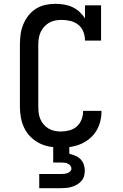

<svg xmlns="http://www.w3.org/2000/svg" viewBox="-20 -763 640 1003"><path d="M297 8Q268 8 239.5 3Q211 -2 185.5 -15Q160 -28 139.5 -48.5Q119 -69 106.5 -95Q94 -121 89 -149.5Q84 -178 84 -206V-529Q84 -556 87.5 -582.5Q91 -609 101 -634Q111 -659 127.5 -680.5Q144 -702 166.5 -716.5Q189 -731 215.5 -737Q242 -743 269 -743Q291 -743 313.5 -739.5Q336 -736 357 -726.5Q378 -717 395 -701.5Q412 -686 424 -667V-735H508V-551H424Q424 -575 415.5 -597Q407 -619 389 -633.5Q371 -648 348 -653.5Q325 -659 302 -659Q285 -659 268.5 -656Q252 -653 237 -644.5Q222 -636 210.5 -623Q199 -610 192 -594.5Q185 -579 182.5 -562.5Q180 -546 180 -529V-206Q180 -190 182 -173.5Q184 -157 190.5 -141.5Q197 -126 208 -113Q219 -100 233.5 -91.5Q248 -83 264.5 -79.5Q281 -76 297 -76Q319 -76 341 -81.5Q363 -87 380 -101.5Q397 -116 405.5 -137.5Q414 -159 414 -181V-184H510V-179Q510 -152 503 -126Q496 -100 482 -77.5Q468 -55 447 -38Q426 -21 401.5 -10.5Q377 0 350.5 4Q324 8 297 8ZM185 220V146H300Q308 146 316.5 145Q325 144 333 141Q341 138 347 132Q353 126 353 118Q353 109 347 102Q341 95 333.5 91.5Q326 88 317.5 87Q309 86 300 86H258V-76H342V40Q358 44 373.5 50.5Q389 57 400.5 68.5Q412 80 417.5 96Q423 112 423 128Q423 143 419 157Q415 171 405.5 182Q396 193 383.5 200.5Q371 208 357 212.5Q343 217 328.5 218.5Q314 220 300 220Z"/></svg>

Font: Iosevka HT Medium Extended
Style: Regular
Weight: 500
Width: 7
Monospace: yes
Designer: Belleve Invis
Foundry: Belleve Invis
Version: Version 32.3.0; ttfautohint (v1.8.4)